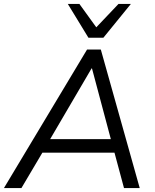

<svg xmlns="http://www.w3.org/2000/svg" viewBox="-39 -957 788 977"><path d="M-19 0 404 -705H474L672 0H592L539 -197L571 -180H145L186 -196L70 0ZM427 -609 208 -235 186 -249H552L529 -234L429 -609ZM411 -765 306 -937H365L451 -818L564 -937H627L487 -765Z"/></svg>

Font: Nunito Sans 12pt
Style: Italic
Weight: 400
Italic angle: -9°
Designer: Vernon Adams
Foundry: Vernon Adams
Version: Version 3.101;gftools[0.9.27]